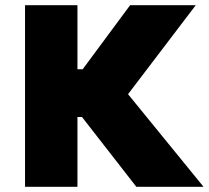

<svg xmlns="http://www.w3.org/2000/svg" viewBox="-20 -720 804 740"><path d="M505.5 0 227.5 -357 481.5 -700H734.5L473.5 -357L764.5 0ZM76.5 0V-700H278.5V-453H412.5V-269H278.5V0Z"/></svg>

Font: Geologica Roman Black
Style: Regular
Weight: 900
Designer: Sindre Bremnes, Frode Helland
Foundry: Monokrom Skriftforlag AS
Version: Version 1.010;gftools[0.9.28]